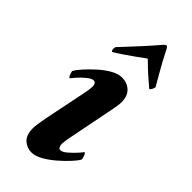

<svg xmlns="http://www.w3.org/2000/svg" viewBox="-215 -684 731 731"><g transform="rotate(45 151.0 -318.0)"><path d="M204 -644Q209 -644 214 -634Q237 -588 259 -550.5Q281 -513 287 -502Q286 -495 282.5 -488.5Q279 -482 275 -480Q267 -487 250.5 -501Q234 -515 217 -531Q200 -547 189 -558Q174 -547 151 -530.5Q128 -514 107 -500Q86 -486 75 -480Q67 -484 71 -502Q77 -508 97 -529.5Q117 -551 143 -579.5Q169 -608 191 -634Q196 -639 198.5 -641.5Q201 -644 204 -644ZM112 -302Q113 -305 114.5 -317.5Q116 -330 116 -334Q116 -341 113 -347.5Q110 -354 102 -354Q92 -354 75.5 -340.5Q59 -327 46.5 -312.5Q34 -298 32 -295Q27 -295 23 -306Q19 -317 19 -321Q25 -333 42 -352Q59 -371 81 -391Q103 -411 126.5 -424.5Q150 -438 170 -438Q199 -438 217.5 -420.5Q236 -403 236 -369Q236 -359 232.5 -339Q229 -319 227 -311L191 -129Q190 -126 188.5 -113.5Q187 -101 187 -97Q187 -90 190 -83Q193 -76 200 -76Q211 -76 227 -90Q243 -104 256 -118.5Q269 -133 270 -136Q275 -136 279 -125Q283 -114 283 -109Q277 -97 259.5 -78Q242 -59 219 -39Q196 -19 172 -5.5Q148 8 128 8Q104 8 85.5 -8.5Q67 -25 67 -62Q67 -73 70.5 -93.5Q74 -114 75 -120Z"/></g></svg>

Font: Amiri
Style: Bold Italic
Weight: 700
Italic angle: 10°
Designer: Khaled Hosny
Version: Version 0.113